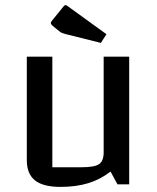

<svg xmlns="http://www.w3.org/2000/svg" viewBox="-20 -722 616 752"><path d="M486 -500V0H440L413 -50Q373 -19 325.5 -4.5Q278 10 217 10Q149 10 117 -15.5Q85 -41 85 -95V-500H185V-67H301Q351 -67 368.5 -79.5Q386 -92 386 -125V-500ZM375 -554 235 -589Q226 -592 222 -593.5Q218 -595 213 -599L186 -621Q179 -627 179 -632Q179 -636 186 -644L229 -697Q233 -702 237 -702Q240 -702 245 -698L397 -588Z"/></svg>

Font: Changa ExtraLight
Style: Regular
Weight: 400
Version: Version 3.002; ttfautohint (v1.8.2)